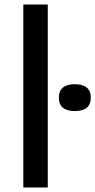

<svg xmlns="http://www.w3.org/2000/svg" viewBox="-20 -828 421 848"><path d="M83 0V-808H191V0ZM310.5 -337.5Q240 -337.5 240 -396.5Q240 -456 310.5 -456Q381 -456 381 -396.5Q381 -337.5 310.5 -337.5Z"/></svg>

Font: Encode Sans Expanded Medium
Style: Regular
Weight: 500
Width: 7
Designer: Multiple Designers
Foundry: Impallari Type
Version: Version 3.000; ttfautohint (v1.8.3) -l 8 -r 50 -G 200 -x 14 